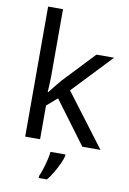

<svg xmlns="http://www.w3.org/2000/svg" viewBox="-104 -822 743 1105"><g transform="rotate(10 267.0 -269.5)"><path d="M172 -363Q172 -347 170.5 -321Q169 -295 168 -276H172Q178 -284 190 -299Q202 -314 214.5 -329.5Q227 -345 236 -355L407 -536H510L293 -307L525 0H419L233 -250L172 -197V0H85V-760H172ZM331 70Q327 88 314.5 115.5Q302 143 285.5 171Q269 199 251 221H203V209Q211 192 219.5 165.5Q228 139 235 110.5Q242 82 244 61H331Z"/></g></svg>

Font: Noto Sans Old Permic
Style: Regular
Weight: 400
Designer: Monotype Design Team
Foundry: Monotype Imaging Inc.
Version: Version 2.001; ttfautohint (v1.8.4.7-5d5b)